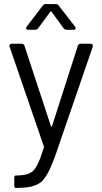

<svg xmlns="http://www.w3.org/2000/svg" viewBox="-20 -720 501 940"><path d="M64 200.2H57.1Q49.8 200.2 49.8 187V151.9Q49.8 139.2 57.1 139.2H64Q85 138.2 98.4 136.2Q111.8 134.3 124.5 128.2Q137.2 122.1 145 113.8Q152.8 105.5 161.6 88.9Q170.4 72.3 177.5 53.5Q184.6 34.7 194.8 2.9Q196.3 1.5 194.8 -2.9L26.9 -491.2Q25.9 -492.2 25.9 -496.1Q25.9 -500 29.5 -502.9Q33.2 -505.9 38.1 -505.9H85Q97.2 -505.9 100.1 -495.1L229 -103Q229.5 -100.6 230.7 -99.6Q231.9 -98.6 233.2 -99.6Q234.4 -100.6 234.9 -103L360.8 -495.1Q363.8 -505.9 375 -505.9H422.9Q429.7 -505.9 432.9 -501.7Q436 -497.6 434.1 -491.2L250 43.9Q236.3 80.1 226.8 101.8Q217.3 123.5 204.8 142.8Q192.4 162.1 181.4 171.1Q170.4 180.2 152.3 187.3Q134.3 194.3 114.7 196.8Q95.2 199.2 64 200.2ZM150.9 -574.2H119.1Q107.9 -574.2 107.9 -582Q107.9 -585.4 110.8 -589.8L189 -691.9Q193.8 -700.2 205.1 -700.2H252Q263.2 -700.2 268.1 -691.9L347.2 -589.8Q350.1 -585.4 350.1 -582Q350.1 -574.2 338.9 -574.2H307.1Q297.4 -574.2 291 -582L232.9 -662.1Q227.5 -667 226.1 -662.1L167 -582Q160.6 -574.2 150.9 -574.2Z"/></svg>

Font: Barlow
Style: Regular
Weight: 400
Designer: Jeremy Tribby
Foundry: Jeremy Tribby
Version: Version 1.101